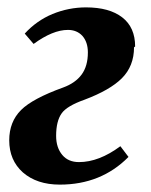

<svg xmlns="http://www.w3.org/2000/svg" viewBox="-20 -488 409 520"><path d="M346 -362 343 -360Q343 -309 310 -276Q278 -244 209 -218Q161 -201 147 -181Q132 -160 132 -120Q132 -88 149 -68Q165 -49 194 -49Q248 -49 306 -92L328 -63Q254 12 142 12Q80 12 42 -21Q5 -54 5 -108Q5 -158 37 -190Q68 -221 151 -251Q184 -263 201 -286Q218 -309 218 -346Q218 -374 203 -391Q188 -407 164 -407Q123 -407 71 -369L47 -397Q79 -432 122 -450Q166 -468 213 -468Q276 -468 311 -441Q346 -414 346 -362Z"/></svg>

Font: Libra Serif Modern
Style: Bold Italic
Weight: 700
Italic angle: -12°
Designer: Stefan Peev, Context Ltd
Foundry: Stefan Peev, Context Ltd
Version: Version 1.000